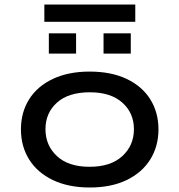

<svg xmlns="http://www.w3.org/2000/svg" viewBox="-20 -824 797 853"><path d="M379 9Q284 9 215 -24Q146 -57 109.5 -115.5Q73 -174 73 -249Q73 -325 109.5 -383Q146 -441 215 -473.5Q284 -506 378 -506Q474 -506 542.5 -473.5Q611 -441 647.5 -383Q684 -325 684 -249Q684 -174 647.5 -115.5Q611 -57 542.5 -24Q474 9 379 9ZM378 -83Q472 -83 523.5 -130.5Q575 -178 575 -250Q575 -322 523.5 -368Q472 -414 379 -414Q284 -414 233 -368Q182 -322 182 -250Q182 -178 233 -130.5Q284 -83 378 -83ZM177 -727V-804H581V-727ZM197 -586V-676H318V-586ZM440 -586V-676H561V-586Z"/></svg>

Font: Nunito Sans 7pt Expanded Medium
Style: Regular
Weight: 500
Width: 7
Designer: Vernon Adams
Foundry: Vernon Adams
Version: Version 3.101;gftools[0.9.27]